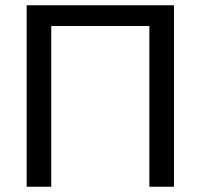

<svg xmlns="http://www.w3.org/2000/svg" viewBox="-20 -708 759 728"><path d="M546.4 0V-609.4H174.3V0H81.1V-688H639.6V0Z"/></svg>

Font: Liberation Sans
Style: Regular
Weight: 400
Designer: Steve Matteson
Foundry: Ascender Corporation
Version: Version 2.00.1